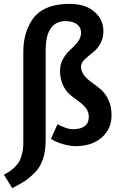

<svg xmlns="http://www.w3.org/2000/svg" viewBox="-25 -745 624 988"><path d="M210 -486V-25Q210 32 196 74Q182 116 152.5 145Q123 174 100 188.5Q77 203 38 223L-5 154Q30 136 52.5 113.5Q75 91 83 65Q91 39 93 24Q95 9 95 -14V-479Q95 -573 139 -641Q183 -709 283 -722Q392 -735 449.5 -693.5Q507 -652 507 -585Q507 -553 495 -528Q483 -503 466.5 -487.5Q450 -472 433 -459Q416 -446 404 -432Q392 -418 392 -402Q392 -377 408 -357Q424 -337 447 -321Q470 -305 493.5 -285Q517 -265 533 -231Q549 -197 549 -152Q549 -81 498 -37Q447 7 364 7Q324 7 276 -11Q259 -17 237 -30L271 -106Q289 -96 298 -93Q328 -80 349 -80Q432 -80 432 -144Q432 -169 417 -188.5Q402 -208 380 -223.5Q358 -239 336 -257Q314 -275 299 -307Q284 -339 284 -382Q284 -416 301 -444.5Q318 -473 338 -490Q358 -507 375 -529.5Q392 -552 392 -575Q392 -609 365 -624Q338 -639 300 -636Q210 -626 210 -486Z"/></svg>

Font: Amaranth
Style: Regular
Weight: 400
Designer: Gesine Todt
Foundry: Gesine Todt
Version: Version 1.000